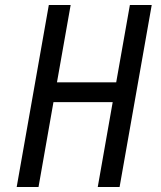

<svg xmlns="http://www.w3.org/2000/svg" viewBox="-20 -745 640 765"><path d="M174.5 -725H261.5L207 -417H443L497.5 -725H584.5L456.5 0H369.5L429 -338H193L133.5 0H46.5Z"/></svg>

Font: JuliaMono Italic
Style: Regular
Weight: 400
Italic angle: -9°
Monospace: yes
Designer: cormullion
Foundry: corm
Version: Version 0.049; ttfautohint (v1.8.4)